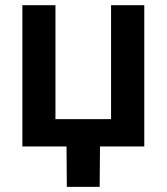

<svg xmlns="http://www.w3.org/2000/svg" viewBox="-20 -566 644 742"><path d="M66.4 0V-545.9H194.3V-105.5H409.2V-545.9H537.6V0ZM238.3 156.2 236.8 -31.2H366.7L365.2 156.2Z"/></svg>

Font: Inter Semi Bold
Style: Regular
Weight: 600
Designer: Rasmus Andersson
Foundry: rsms
Version: Version 4.000;git-e0f93cc